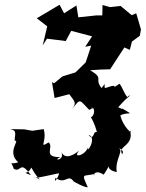

<svg xmlns="http://www.w3.org/2000/svg" viewBox="-20 -576 614 809"><path d="M379 -18C374 -8 368 14 353 -8C392 4 341 80 351 42C344 78 281 95 314 58C292 76 253 101 237 61C258 103 195 102 235 86C157 87 209 44 185 24C140 51 180 21 164 -32L116 -25L82 -31L23 -32C55 -26 41 -8 42 17C67 13 6 63 57 108C17 120 26 97 38 135C70 154 62 95 110 162C68 143 95 165 112 130C147 196 172 186 122 169C131 177 157 169 228 154C232 159 204 208 214 173C257 205 265 153 291 189C291 189 336 215 350 213C321 150 331 169 378 157C371 180 371 130 417 160C462 94 408 137 472 149C462 90 513 51 469 45C519 56 487 84 494 72C475 39 546 39 528 -27C545 -3 498 -40 487 -90C525 -108 550 -85 495 -119C492 -99 536 -101 478 -124C526 -179 541 -179 520 -171C515 -152 492 -219 483 -223C439 -192 490 -229 430 -207C407 -197 437 -244 408 -205C375 -246 421 -244 360 -280L405 -283L444 -284L504 -376L527 -366L536 -401L569 -425L574 -452L554 -520L535 -512L488 -551L443 -546L412 -555L411 -511H385L310 -503L302 -553L250 -520L231 -556L135 -499L179 -465L160 -385L178 -413C206 -410 232 -406 257 -403L280 -446L368 -423L339 -379L404 -391L376 -419L341 -313L298 -271L243 -254L208 -225L199 -230L210 -163L272 -179C297 -145 303 -143 283 -115C321 -165 313 -156 356 -113C372 -122 406 -132 362 -119C379 -134 383 -90 363 -82C399 -20 377 -2 411 -27Z"/></svg>

Font: Asimov Aggro
Style: CondIt
Weight: 500
Designer: Google
Version: Version 2.000980; 2014